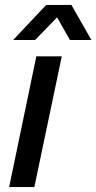

<svg xmlns="http://www.w3.org/2000/svg" viewBox="-20 -757 390 777"><path d="M17 0 127 -529H230L119 0ZM33 -595 167 -737H269L350 -595H263L211 -687L122 -595Z"/></svg>

Font: Mona Sans ExtraLight Medium
Style: Italic
Weight: 500
Italic angle: -11.6951°
Version: Version 2.000